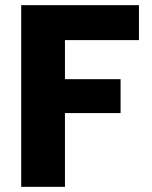

<svg xmlns="http://www.w3.org/2000/svg" viewBox="-20 -722 586 742"><path d="M62 -702H517V-567H231V-416H446V-285H231V0H62Z"/></svg>

Font: Parkinsans Light
Style: Bold
Weight: 700
Version: Version 1.000